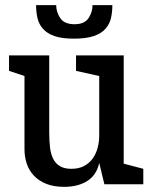

<svg xmlns="http://www.w3.org/2000/svg" viewBox="-20 -715 589 745"><path d="M229 10Q189 10 160 -1.5Q131 -13 112 -33Q93 -53 84 -79.5Q75 -106 75 -136V-420L15 -440V-500H171V-202Q171 -170 174 -143.5Q177 -117 186.5 -98.5Q196 -80 213 -70Q230 -60 257 -60Q286 -60 306.5 -71Q327 -82 340 -100.5Q353 -119 359 -142Q365 -165 365 -189V-420L275 -440V-500H460V-80L536 -60V0H385L365 -83Q355 -36 319 -13Q283 10 229 10ZM416 -695Q416 -668 410.5 -644.5Q405 -621 389 -603Q373 -585 343.5 -575Q314 -565 267 -565Q220 -565 191.5 -575Q163 -585 147 -603Q131 -621 125.5 -644.5Q120 -668 120 -695H198Q198 -668 214 -644.5Q230 -621 269 -621Q308 -621 323.5 -644.5Q339 -668 339 -695Z"/></svg>

Font: HermeneusOne
Style: Regular
Weight: 400
Designer: Rodrigo Fuenzalida, Pablo Impallari
Foundry: Pablo Impallari, Rodrigo Fuenzalida
Version: Version 1.000; ttfautohint (v0.8) -G 200 -r 50